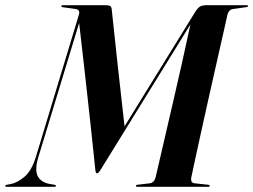

<svg xmlns="http://www.w3.org/2000/svg" viewBox="-66 -720 976 740"><path d="M149.5 -3.5Q149.5 0 144 0H-40.5Q-46 0 -46 -3.5Q-46 -6.5 -40 -8L-24.5 -10.5Q2.5 -16.5 29.5 -39.8Q56.5 -63 73 -117.5L238 -663Q244 -683.5 224 -685.5L177 -692Q170.5 -692.5 170.5 -696.5Q170.5 -700 176.5 -700H341Q350.5 -700 357 -697.5Q363.5 -695 364.5 -684.5Q375 -587 387.2 -472.5Q399.5 -358 414 -233L683.5 -669.5Q696 -690 705.2 -695Q714.5 -700 731.5 -700H885Q890 -700 890 -697Q890 -693.5 883.5 -692.5L831 -685Q815.5 -682.5 810.5 -663Q805.5 -639 794.2 -590Q783 -541 768.8 -477.8Q754.5 -414.5 739.2 -346.5Q724 -278.5 710.2 -215.8Q696.5 -153 686 -105Q675.5 -57 671 -35Q669.5 -27 672.2 -20.8Q675 -14.5 684.5 -13.5L735.5 -8Q742.5 -7 742.5 -4Q742.5 0 736.5 0H463.5Q458 0 458 -3.5Q458 -7.5 464.5 -8L511 -13.5Q528.5 -15.5 534 -37.5Q566 -177.5 599.8 -321.5Q633.5 -465.5 668 -626L322.5 -67Q313.5 -52 308 -52Q304.5 -52 303 -57.2Q301.5 -62.5 301 -69.5Q293.5 -144 283.5 -235.8Q273.5 -327.5 262.2 -428.5Q251 -529.5 239 -631.5L82 -115Q67 -66 79.2 -41.8Q91.5 -17.5 125 -11L144 -8Q149.5 -7 149.5 -3.5Z"/></svg>

Font: Fraunces 144pt SemiBold
Style: Italic
Weight: 600
Italic angle: -16°
Version: Version 1.000;[0bf87f6ff]